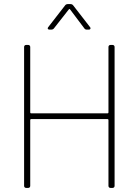

<svg xmlns="http://www.w3.org/2000/svg" viewBox="-20 -920 678 940"><path d="M323 -874 393 -781C396 -776 401 -775 406 -775H415C420 -775 423 -778 423 -781C423 -783 423 -785 421 -787L338 -894C335 -898 330 -900 325 -900H312C307 -900 302 -898 299 -894L216 -787C211 -781 214 -775 222 -775H231C236 -775 241 -777 244 -781L317 -874C319 -877 322 -876 323 -874ZM511 -690V-369C511 -367 509 -365 507 -365H132C130 -365 128 -367 128 -369V-690C128 -696 124 -700 118 -700H108C102 -700 98 -696 98 -690V-10C98 -4 102 0 108 0H118C124 0 128 -4 128 -10V-333C128 -335 130 -337 132 -337H507C509 -337 511 -335 511 -333V-10C511 -4 515 0 521 0H531C537 0 541 -4 541 -10V-690C541 -696 537 -700 531 -700H521C515 -700 511 -696 511 -690Z"/></svg>

Font: Barlow Thin
Style: Regular
Weight: 250
Designer: Jeremy Tribby
Foundry: Tribby Type
Version: Version 1.422;hotconv 1.0.109;makeotfexe 2.5.65596